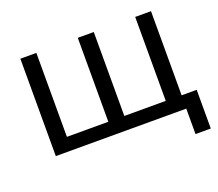

<svg xmlns="http://www.w3.org/2000/svg" viewBox="-114 -695 1125 993"><g transform="rotate(-20 448.5 -198.0)"><path d="M803 140H887V-73H804V-536H717V-74H489V-536H401V-74H173V-536H85V0H803Z"/></g></svg>

Font: Noto Sans Math
Style: Regular
Weight: 400
Designer: Monotype Design Team, Delve Withrington, Jeff Kellem
Foundry: Monotype Imaging Inc., Delve Fonts LLC
Version: Version 3.000